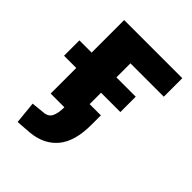

<svg xmlns="http://www.w3.org/2000/svg" viewBox="-185 -541 822 822"><g transform="rotate(45 226.0 -129.5)"><path d="M67 186 57 85 117 79Q144 77 154 56.5Q164 36 164 0H81V-155H7V-248H81V-445H433V-333H231V-248H348V-155H231V-86H299V-29Q299 72 256 123Q213 174 136 181Z"/></g></svg>

Font: Nunito Sans 12pt ExtraLight
Style: Weight 830 Width 84 Optical size 12.0 YTLC 445
Weight: 830
Width: 4
Designer: Vernon Adams
Foundry: Vernon Adams
Version: Version 3.101;gftools[0.9.27]